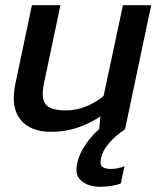

<svg xmlns="http://www.w3.org/2000/svg" viewBox="-20 -494 637 734"><path d="M363 220Q320 220 292.5 198.5Q265 177 275 131Q283 93 308.5 56.5Q334 20 359 0L364 -49Q327 -24 279 -7Q231 10 175 10Q96 10 58 -37Q20 -84 39 -175L102 -474H211L148 -175Q136 -117 155 -94.5Q174 -72 232 -72Q272 -72 309 -87Q346 -102 376 -127L450 -474H558L458 0Q421 25 396.5 53.5Q372 82 366 112Q361 135 371.5 143.5Q382 152 404 152Q416 152 431 149Q446 146 456 141L442 207Q428 213 406.5 216.5Q385 220 363 220Z"/></svg>

Font: Kanit
Style: Italic
Weight: 400
Italic angle: -12°
Designer: Katatrad Team
Foundry: CadsonDemak
Version: Version 2.000; ttfautohint (v1.8.3)